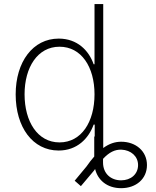

<svg xmlns="http://www.w3.org/2000/svg" viewBox="-20 -748 788 969"><path d="M275.9 11.7C369.1 11.7 427.2 -48.8 452.6 -119.1H458V-59.1H455.6V42C442.9 56.2 429.7 73.2 416.5 92.3L356.9 164.1L388.2 191.4L454.1 113.3L460 105C473.6 161.1 520.5 201.7 591.3 201.7C667 201.7 721.7 154.8 721.7 85C721.7 14.6 665 -32.7 591.8 -32.7C560.5 -32.7 530.8 -22.9 501 -1V-727.5H457V-423.8H452.6C428.2 -493.7 369.6 -553.2 276.4 -553.2C146 -553.2 59.1 -436 59.1 -271.5C59.1 -106 145 11.7 275.9 11.7ZM280.3 -29.3C169.4 -29.3 104 -134.8 104 -272C104 -407.7 169.4 -512.2 280.3 -512.2C390.6 -512.2 457 -410.2 457 -272C457 -132.8 391.1 -29.3 280.3 -29.3ZM500 71.8V53.7C531.2 20 560.1 6.3 592.8 7.3C640.6 9.3 676.8 40.5 676.8 85C676.8 131.3 640.1 162.1 591.3 162.1C539.6 162.1 500 128.4 500 71.8Z"/></svg>

Font: Raveo ExtraLight
Style: Regular
Weight: 200
Designer: Jakub Foglar, Rasmus Andersson (Inter)
Foundry: Jakubfoglar.com
Version: Version 1.100;Glyphs 3.2.3 (3260)